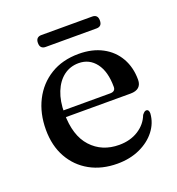

<svg xmlns="http://www.w3.org/2000/svg" viewBox="-116 -699 743 805"><g transform="rotate(-20 256.0 -296.0)"><path d="M474 -290Q474 -268.5 461.5 -257.2Q449 -246 424.5 -246H106V-276H344.5Q368 -276 368 -296.5Q368 -365 339.2 -402.8Q310.5 -440.5 263 -440.5Q225 -440.5 196.2 -418.8Q167.5 -397 151.5 -357.2Q135.5 -317.5 135.5 -263Q135.5 -163.5 183 -111.8Q230.5 -60 307 -60Q356.5 -60 392.8 -83Q429 -106 443.5 -144Q449.5 -151.5 453.5 -154.5Q457.5 -157.5 462 -157.5Q468.5 -157.5 471.5 -152Q474.5 -146.5 474 -139Q471 -97.5 444.5 -63.2Q418 -29 373.8 -8.8Q329.5 11.5 273.5 11.5Q204 11.5 151.2 -17.8Q98.5 -47 68.8 -100Q39 -153 39 -224.5Q39 -297.5 68 -354.5Q97 -411.5 150.2 -444.2Q203.5 -477 276.5 -477Q337 -477 381.5 -453.2Q426 -429.5 450 -387.2Q474 -345 474 -290ZM132 -578Q132 -591.5 138.5 -598Q145 -604.5 156.5 -604.5H384Q396 -604.5 402.2 -598Q408.5 -591.5 408.5 -578Q408.5 -564.5 402.2 -558Q396 -551.5 384 -551.5H156.5Q145 -551.5 138.5 -558Q132 -564.5 132 -578Z"/></g></svg>

Font: Fraunces 28pt
Style: Regular
Weight: 400
Version: Version 1.000;[b76b70a41]